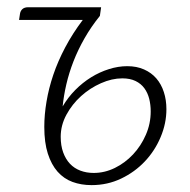

<svg xmlns="http://www.w3.org/2000/svg" viewBox="-20 -518 538 544"><path d="M36.5 -478Q37.5 -486.5 43.2 -492Q49 -497.5 60 -497.5H266.5L263 -473Q238 -442 219.5 -409.5Q201 -377 188.2 -344.2Q175.5 -311.5 168 -279.2Q160.5 -247 157.5 -216.5Q172.5 -242 193.2 -263Q214 -284 238.2 -299Q262.5 -314 288.8 -322.2Q315 -330.5 340.5 -330.5Q367.5 -330.5 388.2 -321.2Q409 -312 423 -295.8Q437 -279.5 444.2 -257.2Q451.5 -235 451.5 -208.5Q451.5 -168.5 435.2 -129.8Q419 -91 390.5 -60.8Q362 -30.5 323.2 -12Q284.5 6.5 239.5 6.5Q210 6.5 185.5 -2.5Q161 -11.5 143.2 -31.5Q125.5 -51.5 115.5 -82.8Q105.5 -114 105.5 -158.5Q105.5 -193 111.8 -230.2Q118 -267.5 131 -306Q144 -344.5 164.8 -383.8Q185.5 -423 214.5 -461.5H34ZM245.5 -28Q276.5 -28 305.5 -42.2Q334.5 -56.5 357 -80.5Q379.5 -104.5 393.2 -136Q407 -167.5 407 -202.5Q407 -221 402.8 -238Q398.5 -255 389 -268Q379.5 -281 364 -288.5Q348.5 -296 326.5 -296Q297 -296 266 -282.2Q235 -268.5 209.8 -245.8Q184.5 -223 168.2 -193Q152 -163 152 -130.5Q152 -105.5 159 -86.2Q166 -67 178.2 -54Q190.5 -41 207.8 -34.5Q225 -28 245.5 -28Z"/></svg>

Font: Lato Light
Style: Italic
Weight: 300
Italic angle: -7°
Designer: Lukasz Dziedzic
Foundry: tyPoland Lukasz Dziedzic
Version: Version 2.007; 2014-02-27